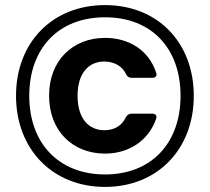

<svg xmlns="http://www.w3.org/2000/svg" viewBox="-20 -728 825 755"><path d="M393 -708C186 -708 43 -561 43 -351C43 -142 186 7 393 7C600 7 742 -142 742 -351C742 -561 600 -708 393 -708ZM393 -660C576 -660 690 -538 690 -351C690 -166 576 -42 393 -42C210 -42 95 -166 95 -351C95 -538 210 -660 393 -660ZM393 -579C489 -579 566 -529 594 -442C599 -430 592 -422 579 -422H497C487 -422 480 -427 476 -436C461 -468 429 -486 390 -486C329 -486 285 -441 285 -351C285 -262 329 -216 390 -216C433 -216 460 -236 475 -267C480 -276 487 -281 497 -281H579C592 -281 598 -273 594 -261C565 -177 489 -124 393 -124C268 -124 173 -211 173 -352C173 -492 268 -579 393 -579Z"/></svg>

Font: Arvore Sans SemiBold
Style: Regular
Weight: 600
Designer: Jonny Pinhorn (Latin) Dan Schunck (customization for Arvore)
Version: Version 1.000;Glyphs 3.3 (3305)